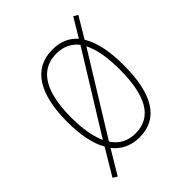

<svg xmlns="http://www.w3.org/2000/svg" viewBox="-184 -680 848 848"><g transform="rotate(-45 239.5 -256.0)"><path d="M423 -264C423 -349 410 -419 380 -467L438 -564L418 -576L365 -488C337 -520 299 -537 248 -537C130 -537 69 -440 69 -265C69 -183 82 -117 109 -71L36 51L56 64L123 -48C152 -11 194 10 248 10C366 10 423 -87 423 -264ZM95 -265C95 -423 144 -512 248 -512C293 -512 327 -495 351 -464L124 -97C105 -139 95 -196 95 -265ZM397 -265C397 -102 350 -15 247 -15C199 -15 162 -35 138 -73L365 -441C387 -398 397 -337 397 -265Z"/></g></svg>

Font: Noto Sans Hebrew Condensed Thin
Style: Regular
Weight: 100
Width: 3
Designer: Monotype Design Team
Foundry: Monotype Imaging Inc.
Version: Version 2.004